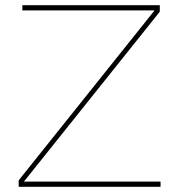

<svg xmlns="http://www.w3.org/2000/svg" viewBox="-20 -719 690 739"><path d="M66 -699H595V-674L72 -20H598V0H52V-25L575 -679H66Z"/></svg>

Font: Alexandria Thin
Style: Regular
Weight: 250
Designer: Mohamed Gaber
Foundry: Kief Type Foundry
Version: Version 5.100